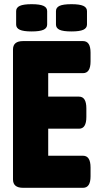

<svg xmlns="http://www.w3.org/2000/svg" viewBox="-20 -896 466 916"><path d="M90 0Q42 0 42 -40V-660Q42 -700 90 -700H376Q412 -700 412 -645V-603Q412 -547 376 -547H210V-435H357Q392 -435 392 -379V-338Q392 -282 357 -282H210V-153H376Q412 -153 412 -97V-55Q412 0 376 0ZM321 -746Q281 -746 264 -754Q247 -762 247 -779V-843Q247 -860 264 -868Q281 -876 321 -876Q360 -876 377.5 -868Q395 -860 395 -843V-779Q395 -762 377.5 -754Q360 -746 321 -746ZM131 -746Q92 -746 74.5 -754Q57 -762 57 -779V-843Q57 -860 74.5 -868Q92 -876 131 -876Q170 -876 187.5 -868Q205 -860 205 -843V-779Q205 -762 187.5 -754Q170 -746 131 -746Z"/></svg>

Font: Asap Condensed ExtraBold
Style: Regular
Weight: 800
Width: 3
Designer: Pablo Cosgaya
Foundry: Omnibus-Type
Version: Version 3.001; ttfautohint (v1.8.4.7-5d5b)